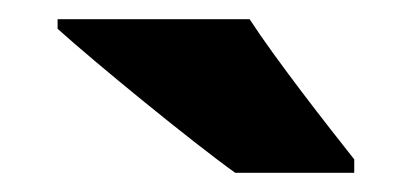

<svg xmlns="http://www.w3.org/2000/svg" viewBox="-20 -786 429 200"><path d="M240 -766H40V-756C80 -720 179 -639 225 -606H349V-620C322 -654 268 -723 240 -766Z"/></svg>

Font: Noto Sans Gujarati UI SemiCondensed Black
Style: Regular
Weight: 900
Width: 4
Designer: Jelle Bosma - Monotype Design Team, Universal Thirst
Foundry: Monotype Imaging Inc.
Version: Version 2.106